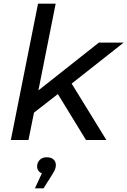

<svg xmlns="http://www.w3.org/2000/svg" viewBox="-20 -762 693 1045"><path d="M370 -307 559 0H448L295 -250L165 -149L135 0H39L187 -742H283L189 -270L518 -530H653ZM284 136Q284 149 279.5 160Q275 171 263 190L217 263H170L208 181Q196 177 189 167Q182 157 182 145Q182 123 196 108.5Q210 94 234 94Q258 94 271 105.5Q284 117 284 136Z"/></svg>

Font: Montserrat Alternates Medium
Style: Italic
Weight: 500
Italic angle: -11.3°
Designer: Julieta Ulanovsky
Foundry: Julieta Ulanovsky
Version: Version 7.200